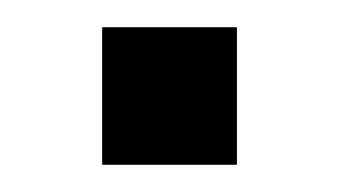

<svg xmlns="http://www.w3.org/2000/svg" viewBox="-20 -370 250 141"><path d="M55 -249V-350H154V-249Z"/></svg>

Font: Saira Semi Condensed
Style: Regular
Weight: 400
Width: 4
Designer: Hector Gatti with collaboration of the Omnibus-Type team
Foundry: Omnibus-Type
Version: Version 1.001; ttfautohint (v1.8)